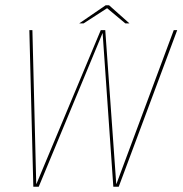

<svg xmlns="http://www.w3.org/2000/svg" viewBox="-20 -706 691 726"><path d="M106 0H126.5L368 -581.5L408.5 0H429L650 -592H637L420.5 -11H419.5L378 -592H361L118 -11H117L102.5 -592H91ZM279.5 -617.5H296L385 -675L454 -617.5H469.5L392.5 -686H379.5Z"/></svg>

Font: Anybody Thin
Style: Italic
Weight: 100
Italic angle: -10°
Designer: Tyler Finck
Foundry: Etcetera Type Company
Version: Version 1.114;gftools[0.9.25]